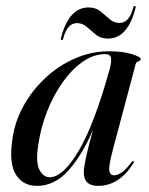

<svg xmlns="http://www.w3.org/2000/svg" viewBox="-20 -615 499 644"><path d="M358.5 -112.5Q344.5 -59.5 346.5 -43.2Q348.5 -27 363 -27Q374 -27 387.5 -36Q401 -45 421 -70.5Q425 -76 427.5 -75Q430.5 -74 426.5 -66.5Q405 -31 375 -11.2Q345 8.5 308.5 8.5Q261 8.5 261 -37Q261 -68.5 292 -179.5Q255 -93.5 208.8 -42.5Q162.5 8.5 104.5 8.5Q57.5 8.5 33.8 -28.5Q10 -65.5 21 -143.5Q28 -202.5 57 -256.2Q86 -310 130.8 -352.2Q175.5 -394.5 231 -418.8Q286.5 -443 346 -443Q392.5 -443 422.2 -433.5Q452 -424 452 -418Q452 -411.5 444.2 -409.2Q436.5 -407 435 -400ZM108.5 -130Q99 -71.5 112 -46Q125 -20.5 147 -20.5Q191.5 -20.5 244 -109.2Q296.5 -198 348 -383.5Q354.5 -407.5 352.2 -420.5Q350 -433.5 333 -433.5Q294 -433.5 257.2 -407.8Q220.5 -382 189.8 -338.5Q159 -295 137.8 -240.8Q116.5 -186.5 108.5 -130ZM342 -485.5Q318 -485.5 302 -498.5Q286 -511.5 271.5 -524.5Q257 -537.5 238 -537.5Q206 -537.5 192.5 -487.5Q191 -480.5 187 -480.5Q183 -480.5 184.5 -487.5Q211 -590 277 -590Q301 -590 317 -577Q333 -564 347.5 -551Q362 -538 381 -538Q413 -538 426.5 -588Q428 -595 432.5 -595Q436.5 -595 434.5 -588Q408.5 -485.5 342 -485.5Z"/></svg>

Font: Fraunces 144pt S000
Style: Italic
Weight: 400
Italic angle: -16°
Version: Version 1.000; ttfautohint (v1.8.3)